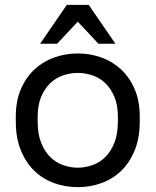

<svg xmlns="http://www.w3.org/2000/svg" viewBox="-20 -760 640 790"><path d="M300 10Q249 10 203 -6.5Q157 -23 122 -56.5Q87 -90 66 -141Q45 -192 45 -260V-280Q45 -345 66 -393.5Q87 -442 122 -474.5Q157 -507 203 -523.5Q249 -540 300 -540Q351 -540 397 -523.5Q443 -507 478 -474.5Q513 -442 534 -393.5Q555 -345 555 -280V-260Q555 -192 534 -141Q513 -90 478 -56.5Q443 -23 397 -6.5Q351 10 300 10ZM300 -70Q330 -70 360 -80.5Q390 -91 413 -113.5Q436 -136 450.5 -172Q465 -208 465 -260V-280Q465 -328 450.5 -362Q436 -396 413 -418Q390 -440 360 -450Q330 -460 300 -460Q270 -460 240 -450Q210 -440 187 -418Q164 -396 149.5 -362Q135 -328 135 -280V-260Q135 -208 149.5 -172Q164 -136 187 -113.5Q210 -91 240 -80.5Q270 -70 300 -70ZM145 -580 255 -740H345L455 -580H385L300 -671L215 -580Z"/></svg>

Font: Golos Text VF
Style: Regular
Weight: 400
Designer: A.Korolkova, Vitaly Kuzmin
Foundry: ParaType Ltd
Version: Version 2.003